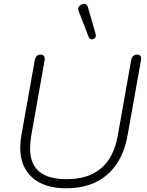

<svg xmlns="http://www.w3.org/2000/svg" viewBox="-20 -1004 793 1034"><path d="M89 -209Q89 -241 95 -275L167 -678Q173 -710 198 -710Q209 -710 215 -704Q221 -698 221 -687Q221 -681 220 -678L148 -272Q142 -236 142 -205Q142 -121 191 -80Q240 -39 338 -39Q572 -39 614 -272L686 -678Q692 -710 718 -710Q740 -710 740 -688Q740 -682 739 -678L667 -275Q642 -136 557 -63Q472 10 338 10Q218 10 153.5 -48Q89 -106 89 -209ZM474 -792Q463 -792 457 -806L404 -943Q401 -951 401 -957Q401 -971 420 -980Q428 -984 434 -984Q449 -984 455 -960L495 -821Q496 -819 496 -813Q496 -799 483 -794Q477 -792 474 -792Z"/></svg>

Font: Kodchasan ExtraLight
Style: Italic
Weight: 275
Italic angle: -10°
Version: Version 1.000; ttfautohint (v1.6)